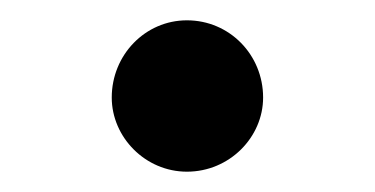

<svg xmlns="http://www.w3.org/2000/svg" viewBox="-20 -155 369 189"><path d="M164 14C206 14 239 -20 239 -59C239 -101 206 -135 164 -135C123 -135 90 -101 90 -59C90 -20 123 14 164 14Z"/></svg>

Font: Noto Serif CJK JP Medium
Style: Regular
Weight: 500
Designer: Ryoko NISHIZUKA 西塚涼子 (kana & ideographs); Frank Grießhammer (Latin, Greek & Cyrillic); Wenlong ZHANG 张文龙 (bopomofo); San
Foundry: Adobe Systems Incorporated
Version: Version 1.000;PS 1;hotconv 16.6.53;makeotf.lib2.5.65590